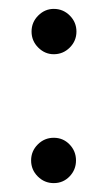

<svg xmlns="http://www.w3.org/2000/svg" viewBox="-20 -442 242 432"><path d="M101 -320Q81 -320 66 -335Q51 -350 51 -371Q51 -392 66 -407Q81 -422 101 -422Q122 -422 137 -407Q152 -392 152 -371Q152 -350 137 -335Q122 -320 101 -320ZM101 -30Q80 -30 65 -45Q50 -60 50 -81Q50 -102 65 -117Q80 -132 101 -132Q122 -132 136.5 -117Q151 -102 151 -81Q151 -60 136.5 -45Q122 -30 101 -30Z"/></svg>

Font: Stick No Bills Medium
Style: Regular
Weight: 500
Version: Version 2.000